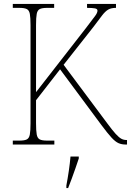

<svg xmlns="http://www.w3.org/2000/svg" viewBox="-20 -734 665 975"><path d="M45 0V-20H79Q104 -20 116 -26Q128 -32 131.5 -51Q135 -70 135 -108V-606Q135 -645 131.5 -663.5Q128 -682 116 -688Q104 -694 79 -694H45V-714H255V-694H219Q194 -694 182 -688Q170 -682 166.5 -663.5Q163 -645 163 -606V-266L416 -591Q451 -637 463 -653Q475 -669 475 -680Q475 -689 462 -691.5Q449 -694 422 -694V-714H569V-694Q544 -694 529 -685Q514 -676 498 -655Q482 -634 455 -598L303 -405L526 -106Q551 -72 567.5 -54Q584 -36 596 -29.5Q608 -23 622 -23H625V0H619Q598 0 582 -7Q566 -14 546.5 -35Q527 -56 495 -99L285 -382L163 -225V-109Q163 -70 166.5 -51Q170 -32 182 -26Q194 -20 219 -20H256V0ZM317 208Q324 171 329.5 133.5Q335 96 338 61H380V71Q373 92 363.5 119.5Q354 147 344 174Q334 201 326 221H317Z"/></svg>

Font: Noto Serif Georgian SemiCondensed Thin
Style: Regular
Weight: 100
Width: 4
Designer: Monotype Design Team, Akaki Razmadze
Foundry: Google LLC
Version: Version 2.003; ttfautohint (v1.8.4.7-5d5b)